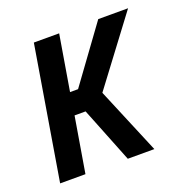

<svg xmlns="http://www.w3.org/2000/svg" viewBox="-101 -625 702 720"><g transform="rotate(-20 250.0 -265.0)"><path d="M20 0 108 -530H209L172 -309H204L365 -530H484L285 -265L396 0H290L226 -161L202 -221H158L121 0Z"/></g></svg>

Font: Iosevka Curly Semibold Oblique
Style: Regular
Weight: 600
Italic angle: -9°
Monospace: yes
Designer: Belleve Invis
Foundry: Belleve Invis
Version: Version 11.1.0; ttfautohint (v1.8.3)